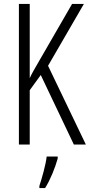

<svg xmlns="http://www.w3.org/2000/svg" viewBox="-20 -827 456 975"><path d="M416 -93 224 -493 406 -807H346L186 -530C158 -482 139 -449 131 -430V-807H76V-93H131V-369L187 -446L355 -93ZM273 -22V-32H217C213 8 192 81 180 117V128H209C236 85 260 25 273 -22Z"/></svg>

Font: Noto Sans Kannada UI ExtraCondensed Light
Style: Regular
Weight: 300
Width: 2
Designer: Jelle Bosma - Monotype Design Team
Foundry: Monotype Imaging Inc.
Version: Version 2.005